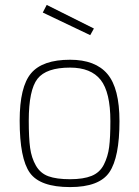

<svg xmlns="http://www.w3.org/2000/svg" viewBox="-20 -752 566 781"><path d="M265 -509Q368 -509 417 -451Q466 -393 466 -259Q466 -112 425 -51.5Q384 9 265 9Q143 9 101.5 -49Q60 -107 60 -261Q60 -399 106.5 -454Q153 -509 265 -509ZM265 -23Q319 -23 352.5 -36.5Q386 -50 402.5 -82.5Q419 -115 424 -154Q429 -193 429 -259Q429 -377 389.5 -427Q350 -477 265 -477Q168 -477 132.5 -431.5Q97 -386 97 -261Q97 -191 102.5 -150.5Q108 -110 126 -78.5Q144 -47 177 -35Q210 -23 265 -23ZM170 -732 362 -636 347 -609 154 -701Z"/></svg>

Font: TitilliumText22L Th
Style: Thin
Weight: 100
Designer: Campivisivi
Foundry: Campivisivi
Version: 1.000